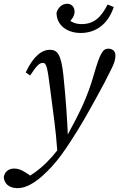

<svg xmlns="http://www.w3.org/2000/svg" viewBox="-102 -749 627 1009"><path d="M-82.3 182.1C-79.4 215.5 -55 239.7 -10.9 239.7C47.1 239.7 104.9 196.8 170.5 126.3C211.8 81 239 39 265.1 -0.1C320.2 -82.9 362.1 -159.6 399.1 -226.3C437 -293.9 458.1 -335.1 479.1 -378C499.2 -418 504.5 -433.4 504.5 -458.7C504.5 -479 490.1 -493.2 466.9 -493.2C439.3 -493.2 424.2 -471.9 391.3 -356.9C357.4 -239.3 320.7 -163.8 246.5 -27.6C217.4 20.2 184.3 63.1 146.4 101.1C104.4 144.1 56.5 177.2 5.6 202.3L82.3 191.8L53.4 171.5C24.3 150.9 1.3 136.8 -27.9 136.8C-56.1 136.8 -77.2 152.9 -82.3 182.1ZM255.4 -21.8C251.2 -121 244.1 -229.1 231.1 -353.9C219.2 -466.1 198.2 -487.3 159.9 -487.3C117.7 -487.3 72.6 -453.2 33.2 -368.4L56.2 -352.2C91.8 -406.4 105.8 -418.3 122.6 -418.3C141.5 -418.3 146.5 -403.5 162.3 -276.5C179.5 -142.2 190.8 -73.6 199.1 45L255.4 -21.8ZM322.3 -575.7C402.7 -575.7 466.5 -623.1 495.7 -712.2L463.5 -725.3C431.3 -662.2 395.2 -622.3 326.2 -622.3C288.3 -622.3 254.4 -638.3 228.3 -682.8L239.6 -619.6C269.7 -634.5 289.9 -661.5 289.9 -687.9C289.9 -716 269.8 -729.3 251.5 -729.3C219.4 -729.3 201.2 -703.5 195.1 -682.1C195.1 -616 250.8 -575.7 322.3 -575.7Z"/></svg>

Font: Source Serif Variable
Style: Italic
Weight: 389
Italic angle: -12°
Designer: Frank Grießhammer
Foundry: Adobe Systems Incorporated
Version: Version 3.001;hotconv 1.0.111;makeotfexe 2.5.65597